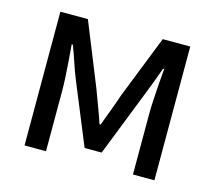

<svg xmlns="http://www.w3.org/2000/svg" viewBox="-77 -580 754 674"><g transform="rotate(15 300.0 -243.0)"><path d="M64 0V-486H164L256 -258Q267 -228 278 -199Q289 -170 299 -140H303Q314 -170 325 -199Q336 -228 346 -258L436 -486H536V0H458V-218Q458 -240 459.5 -269.5Q461 -299 463.5 -330Q466 -361 468 -386H464Q454 -358 442.5 -327.5Q431 -297 420 -270L332 -46H270L178 -270Q167 -297 157 -327.5Q147 -358 136 -386H132Q134 -361 136.5 -330Q139 -299 140.5 -269.5Q142 -240 142 -218V0Z"/></g></svg>

Font: Source Code Pro
Style: Regular
Weight: 400
Monospace: yes
Designer: Paul D. Hunt, Teo Tuominen
Foundry: Adobe Systems Incorporated
Version: Version 1.018;hotconv 1.0.116;makeotfexe 2.5.65601